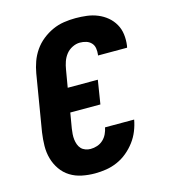

<svg xmlns="http://www.w3.org/2000/svg" viewBox="-111 -832 823 930"><g transform="rotate(-15 300.0 -367.5)"><path d="M251 8Q218 8 186 1.5Q154 -5 127.5 -21.5Q101 -38 83 -64Q65 -90 56.5 -120.5Q48 -151 48.5 -184Q49 -217 54 -251L101 -534Q106 -563 116 -591Q126 -619 143.5 -644.5Q161 -670 185.5 -689.5Q210 -709 237.5 -721.5Q265 -734 294.5 -738.5Q324 -743 353 -743Q382 -743 410 -739.5Q438 -736 463.5 -725.5Q489 -715 509.5 -698Q530 -681 543.5 -657.5Q557 -634 560.5 -606Q564 -578 560 -549L558 -540H412L413 -544Q415 -560 412.5 -576Q410 -592 399.5 -603Q389 -614 374 -618.5Q359 -623 343 -623Q324 -623 305 -613.5Q286 -604 273.5 -588Q261 -572 254.5 -553Q248 -534 245 -515L230 -427H381L362 -308H211L198 -231Q196 -218 195 -204Q194 -190 195.5 -177Q197 -164 201.5 -151.5Q206 -139 214.5 -130Q223 -121 235.5 -116.5Q248 -112 261 -112Q278 -112 294.5 -117.5Q311 -123 324 -135Q337 -147 344.5 -163Q352 -179 355 -195H501Q496 -167 485 -139.5Q474 -112 456 -88Q438 -64 414.5 -44.5Q391 -25 363.5 -13Q336 -1 307.5 3.5Q279 8 251 8Z"/></g></svg>

Font: Iosevka Aile Heavy Oblique
Style: Regular
Weight: 900
Italic angle: -9°
Designer: Belleve Invis
Foundry: Belleve Invis
Version: Version 31.1.0; ttfautohint (v1.8.4)